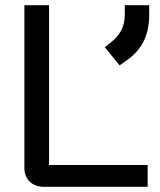

<svg xmlns="http://www.w3.org/2000/svg" viewBox="-20 -720 615 740"><path d="M74 -74V-700H169V-84H549V0H150Q115 0 94.5 -20Q74 -40 74 -74ZM384 -538 404 -554Q433 -576 447 -602.5Q461 -629 461 -663V-700H555V-663Q555 -603 533 -559.5Q511 -516 465 -485L441 -468Z"/></svg>

Font: Bai Jamjuree Medium
Style: Regular
Weight: 500
Version: Version 1.000; ttfautohint (v1.6)